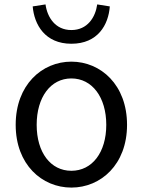

<svg xmlns="http://www.w3.org/2000/svg" viewBox="-20 -836 646 869"><path d="M303 -638C423 -638 471 -724 477 -807L420 -816C412 -758 376 -700 303 -700C230 -700 194 -758 186 -816L128 -807C135 -724 184 -638 303 -638ZM303 13C436 13 555 -91 555 -271C555 -452 436 -557 303 -557C170 -557 51 -452 51 -271C51 -91 170 13 303 13ZM303 -63C209 -63 146 -146 146 -271C146 -396 209 -481 303 -481C397 -481 461 -396 461 -271C461 -146 397 -63 303 -63Z"/></svg>

Font: Noto Sans JP
Style: Regular
Weight: 400
Designer: Ryoko NISHIZUKA  (kana, bopomofo & ideographs); Paul D. Hunt (Latin, Greek & Cyrillic); Sandoll Communications , Soo-you
Foundry: Adobe
Version: Version 2.002;hotconv 1.0.116;makeotfexe 2.5.65601